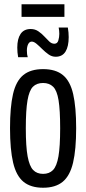

<svg xmlns="http://www.w3.org/2000/svg" viewBox="-20 -870 404 900"><path d="M27 -269Q27 -368 41 -429Q55 -490 89 -518Q123 -546 182 -546Q241 -546 275 -518Q309 -490 323 -429Q337 -368 337 -269Q337 -169 322.5 -107.5Q308 -46 274 -18Q240 10 182 10Q124 10 90 -18Q56 -46 41.5 -107.5Q27 -169 27 -269ZM101 -269Q101 -183 109.5 -137Q118 -91 135.5 -73Q153 -55 182 -55Q211 -55 228.5 -73Q246 -91 254 -137Q262 -183 262 -269Q262 -354 254.5 -400Q247 -446 229 -463.5Q211 -481 182 -481Q152 -481 134.5 -463.5Q117 -446 109 -400Q101 -354 101 -269ZM65 -602Q61 -624 61 -647Q61 -688 76.5 -711Q92 -734 124 -734Q144 -734 159.5 -723.5Q175 -713 187.5 -699.5Q200 -686 211 -675.5Q222 -665 235 -665Q249 -665 253.5 -680.5Q258 -696 258 -711Q258 -726 255 -741H298Q302 -718 302 -696Q302 -652 287 -628Q272 -604 241 -604Q223 -604 207.5 -615Q192 -626 178 -640Q164 -654 151.5 -664.5Q139 -675 129 -675Q118 -675 112 -663Q106 -651 106 -633Q106 -614 110 -602ZM81 -791V-850H282V-791Z"/></svg>

Font: Georama Condensed
Style: Regular
Weight: 400
Width: 3
Designer: Jean-Baptiste Levee
Foundry: Production Type
Version: Version 1.000